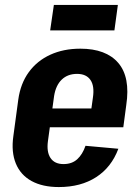

<svg xmlns="http://www.w3.org/2000/svg" viewBox="-20 -747 568 777"><path d="M218 10Q152 10 107.5 -14.5Q63 -39 44 -85.5Q25 -132 34 -196L54 -344Q63 -409 96.5 -455Q130 -501 183.5 -525.5Q237 -550 305 -550Q409 -550 458.5 -492.5Q508 -435 491 -322L479 -232H156L167 -308H376L345 -273L356 -352Q363 -399 346 -423.5Q329 -448 292 -448Q254 -448 230 -425Q206 -402 199 -359L174 -176Q168 -132 184.5 -107.5Q201 -83 237 -83Q271 -83 292.5 -102.5Q314 -122 326 -157L459 -145Q431 -70 369 -30Q307 10 218 10ZM457 -727 443 -624H183L198 -727Z"/></svg>

Font: Pathway Extreme Condensed
Style: Bold Italic
Weight: 700
Width: 3
Italic angle: -8°
Version: Version 1.001;gftools[0.9.26]